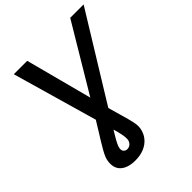

<svg xmlns="http://www.w3.org/2000/svg" viewBox="-256 -872 1232 1232"><g transform="rotate(-45 359.5 -256.5)"><path d="M85.4 -727.5H207L352.1 -176.3Q371.6 -105 387 -53.7Q402.3 -2.4 409.9 32.7Q417.5 67.9 413.6 92.3Q406.7 131.3 384 158.9Q361.3 186.5 326.2 201.2Q291 215.8 246.1 215.8Q178.2 215.8 143.6 183.6Q108.9 151.4 118.7 91.3Q120.6 77.1 127.2 61.3Q133.8 45.4 145.3 24.7Q156.7 3.9 173.8 -23.9Q190.9 -51.8 214.4 -89.4Q237.8 -127 268.1 -176.8L597.2 -727.5H718.8L308.6 -60.5Q285.2 -22 268.3 5.9Q251.5 33.7 241.5 53.7Q231.4 73.7 229 88.9Q226.6 106 235.4 116.7Q244.1 127.4 261.2 127.9Q278.8 127.4 290.8 116Q302.7 104.5 305.7 88.4Q307.6 72.8 304.7 53Q301.8 33.2 294.7 5.4Q287.6 -22.5 276.4 -60.5Z"/></g></svg>

Font: Inter 24pt Medium
Style: Italic
Weight: 500
Italic angle: -9.3988°
Designer: Rasmus Andersson
Foundry: rsms
Version: Version 4.001;git-66647c0bb